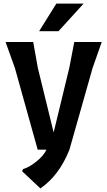

<svg xmlns="http://www.w3.org/2000/svg" viewBox="-20 -834 598 1070"><path d="M547 -600 496 -455 367 0Q310 144 205 216L103 120L109 108Q142 99 183 66Q224 33 239 0H190L63 -455L11 -600H165L191 -455L279 -96L366 -455L394 -600ZM446 -814 306 -660H198L294 -814Z"/></svg>

Font: Farro Medium
Style: Regular
Weight: 500
Designer: Aceler Chua
Foundry: Grayscale Limited
Version: Version 1.101